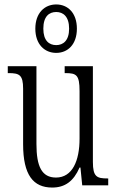

<svg xmlns="http://www.w3.org/2000/svg" viewBox="-20 -834 526 864"><path d="M233 -596C285 -596 326 -634 326 -705C326 -776 285 -814 233 -814C181 -814 139 -776 139 -705C139 -634 181 -596 233 -596ZM233 -631C201 -631 175 -651 175 -705C175 -760 201 -780 233 -780C264 -780 291 -760 291 -705C291 -651 264 -631 233 -631ZM215 10C272 10 311 -18 338 -80H342L350 0H467V-31H464C416 -31 398 -38 398 -105V-536H271V-505H274C324 -505 338 -497 338 -424V-210C338 -111 306 -35 232 -35C168 -35 144 -85 144 -186V-536H15V-505H19C67 -505 84 -497 84 -435V-185C84 -46 130 10 215 10Z"/></svg>

Font: Noto Serif Lao ExtraCondensed Light
Style: Regular
Weight: 300
Width: 2
Designer: Monotype Design Team
Foundry: Monotype Imaging Inc.
Version: Version 2.003